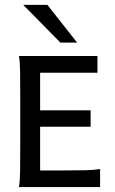

<svg xmlns="http://www.w3.org/2000/svg" viewBox="-20 -763 471 783"><path d="M57.1 0Q61.5 -22 62 -63.5Q62.5 -105 62.5 -159.2V-375Q62.5 -429.2 62 -470.9Q61.5 -512.7 57.1 -534.7H377.4V-466.3H143.6V-313H349.6V-246.1H143.6V-67.9H239.7Q293.5 -67.9 330.1 -68.8Q366.7 -69.8 388.2 -73.7V0ZM226.1 -589.4 74.7 -743.2H173.3L294.4 -589.4Z"/></svg>

Font: Harmattan Medium
Style: Regular
Weight: 500
Designer: George W. Nuss III and SIL International
Foundry: SIL International
Version: Version 4.000